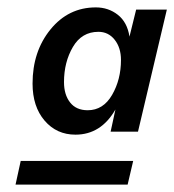

<svg xmlns="http://www.w3.org/2000/svg" viewBox="-20 -685 471 519"><path d="M348 -659H431L353 -329H279L292 -389Q253 -321 184 -321Q133 -321 100.5 -359Q68 -397 68 -459Q68 -546 116.5 -605.5Q165 -665 239 -665Q273 -665 298.5 -645Q324 -625 330 -586ZM217 -387Q259 -387 283 -428.5Q307 -470 307 -523Q307 -556 290 -577.5Q273 -599 246 -599Q201 -599 177 -558Q153 -517 153 -463Q153 -429 169.5 -408Q186 -387 217 -387ZM22 -186 36 -250H340L325 -186Z"/></svg>

Font: Elaine Sans Medium
Style: Italic
Weight: 500
Italic angle: -13°
Designer: Wei Huang
Foundry: Wei Huang
Version: Version 2.001;December 24, 2019;FontCreator 12.0.0.2547 64-b